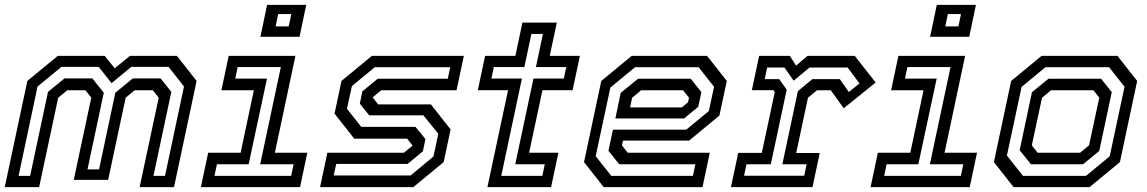

<svg xmlns="http://www.w3.org/2000/svg" viewBox="-22 -770 4719 790"><path d="M-2.5 0 90.5 -437 215.5 -540H409L450 -489L512.5 -540H706L787 -437L694 0H552.5L631 -368L607 -398.5H532L495 -368L423 -30H281.5L353.5 -368L329.5 -398.5H254.5L217.5 -368L139 0ZM54.5 -46.5H102L175.5 -392L243.5 -447.5H358L405 -388.5L338 -73H385.5L452.5 -388.5L524.5 -447.5H638.5L683 -392L609.5 -46.5H657L735 -414L671.5 -495H518.5L437 -428L384 -495H231L132.5 -414Z M1049.5 -618.5 1077 -750H1238L1210.5 -618.5ZM1112 -661.5H1166L1176.5 -712H1122.5ZM804.5 0 834.5 -141.5H968L1022.5 -398.5H889L919 -540H1193.5L1109 -141.5H1242.5L1212.5 0ZM860.5 -46.5H1176L1186 -94H1048.5L1133.5 -494H956L946 -446.5H1076.5L1001 -94H870.5Z M1295 0 1325 -141.5H1640L1677 -172L1676.5 -169.5L1653.5 -199.5H1435.5L1354.5 -302.5L1383 -437L1508 -540H1886.5L1856.5 -398.5H1546.5L1509.5 -368L1510 -371L1534 -340.5H1751L1832 -237.5L1803.5 -103L1678.5 0ZM1351 -48H1667.5L1761.5 -126L1781.5 -219.5L1720 -295.5H1497L1458.5 -343.5L1469 -394L1532 -446H1820.5L1830.5 -493.5H1520L1426 -416L1405.5 -322.5L1464.5 -248H1687.5L1728.5 -198L1718 -147.5L1655 -95.5H1361.5Z M1983.5 0 2068.5 -399H1944L1974 -540H2098.5L2127.5 -677H2269L2240 -540H2364L2334 -399H2210L2155 -141.5H2275.5L2245.5 0ZM2040.5 -46.5H2209.5L2219.5 -94H2098L2173 -447H2298L2308 -494H2183L2212 -630.5H2164.5L2135.5 -494H2010L2000 -447H2125.5Z M2887.5 -540 2968.5 -437 2938 -294.5 2813.5 -191.5H2541.5L2537 -172L2561 -141.5H2898.5L2868.5 0H2462L2381 -103L2452 -437L2577 -540ZM2820 -446 2864 -391 2851 -330.5 2792.5 -282.5H2510L2532 -388L2603.5 -446ZM2852.5 -493.5H2591L2489.5 -410L2429 -127.5L2493 -46.5H2829L2839 -94H2526L2481.5 -149.5L2500 -236.5H2801.5L2894.5 -313L2916 -413ZM2788.5 -398.5H2616L2579 -368L2570.5 -328H2783.5L2809 -349L2813 -368Z M2985.5 0 3015.5 -141H3112.5L3166 -391.5L3160 -399H3071.5L3101.5 -540H3228L3253.5 -500L3300.5 -540H3495L3581 -430.5L3449.5 -324.5L3396.5 -398.5H3339.5L3302.5 -368L3254 -140.5H3351L3321 0ZM3039.5 -47H3287L3297 -94H3197L3261 -395L3320.5 -444.5H3433.5L3470.5 -391.5L3514.5 -426.5L3466 -492H3308.5L3243.5 -438L3206 -492H3134.5L3124.5 -444.5H3184L3215 -401L3149.5 -94H3049.5Z M3805 -618.5 3832.5 -750H3993.5L3966 -618.5ZM3867.5 -661.5H3921.5L3932 -712H3878ZM3560 0 3590 -141.5H3723.5L3778 -398.5H3644.5L3674.5 -540H3949L3864.5 -141.5H3998L3968 0ZM3616 -46.5H3931.5L3941.5 -94H3804L3889 -494H3711.5L3701.5 -446.5H3832L3756.5 -94H3626Z M4148.5 0 4067.5 -103 4138.5 -437 4263.5 -540H4576L4657 -437L4586 -103L4461 0ZM4187 -46.5H4446.5L4544 -127L4605 -413L4541.5 -493.5H4279.5L4181.5 -412.5L4121 -130ZM4220 -94 4173.5 -152 4224 -390.5 4292 -446H4508.5L4552.5 -391L4501 -149L4434 -94ZM4247.5 -141.5H4422L4459 -172L4501 -368L4477 -398.5H4302.5L4265.5 -368L4223.5 -172Z"/></svg>

Font: Tourney Thin Medium
Style: Italic
Weight: 500
Italic angle: -12°
Version: Version 1.015